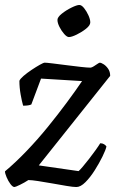

<svg xmlns="http://www.w3.org/2000/svg" viewBox="-27 -752 487 772"><path d="M31 0Q24 0 15 -12Q6 -24 -0.5 -39.5Q-7 -55 -7 -63Q36 -99 80.5 -145.5Q125 -192 166 -242.5Q207 -293 242.5 -341Q278 -389 303 -426L138 -436L99 -332Q89 -327 66 -327Q61 -344 56 -372Q51 -400 51 -427Q54 -435 68 -447Q82 -459 100 -471Q118 -483 133 -491.5Q148 -500 153 -500Q160 -500 184.5 -497Q209 -494 240 -490Q271 -486 298 -483Q325 -480 336 -480Q343 -480 357 -490Q371 -500 375 -500Q379 -500 389 -494Q399 -488 407.5 -476Q416 -464 416 -447L129 -87L289 -64Q294 -68 305.5 -81.5Q317 -95 331 -113Q345 -131 357.5 -148.5Q370 -166 376 -176Q385 -176 391.5 -172Q398 -168 401 -163Q398 -149 385 -122.5Q372 -96 354 -67.5Q336 -39 316.5 -19.5Q297 0 280 0Q267 0 240.5 -4.5Q214 -9 183 -14.5Q152 -20 126 -24Q100 -28 87 -28Q72 -18 53.5 -9Q35 0 31 0ZM250 -603Q242 -603 231 -615.5Q220 -628 212 -644Q204 -660 204 -672Q204 -683 221.5 -697Q239 -711 260.5 -721.5Q282 -732 292 -732Q301 -732 311 -719.5Q321 -707 328.5 -690.5Q336 -674 336 -662Q336 -650 319 -636.5Q302 -623 281.5 -613Q261 -603 250 -603Z"/></svg>

Font: Texturina
Style: Italic
Weight: 400
Italic angle: -11°
Designer: Guillermo Torres Carreño
Foundry: Omnibus-Type
Version: Version 1.002; ttfautohint (v1.8.3)